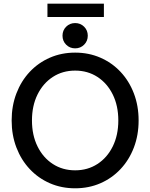

<svg xmlns="http://www.w3.org/2000/svg" viewBox="-20 -1022 824 1053"><path d="M43.9 -361.3Q43.9 -441.9 70.1 -510Q96.2 -578.1 143.3 -628.2Q190.4 -678.2 253.9 -705.8Q317.4 -733.4 392.1 -733.4Q466.8 -733.4 530.3 -705.8Q593.8 -678.2 640.9 -628.2Q688 -578.1 714.1 -510Q740.2 -441.9 740.2 -361.3Q740.2 -280.8 714.1 -212.6Q688 -144.5 640.9 -94.5Q593.8 -44.4 530.3 -16.8Q466.8 10.7 392.1 10.7Q317.4 10.7 253.9 -16.8Q190.4 -44.4 143.3 -94.5Q96.2 -144.5 70.1 -212.6Q43.9 -280.8 43.9 -361.3ZM155.3 -361.3Q155.3 -280.8 185.8 -219Q216.3 -157.2 269.8 -122.6Q323.2 -87.9 392.1 -87.9Q460.9 -87.9 514.4 -122.6Q567.9 -157.2 598.4 -219Q628.9 -280.8 628.9 -361.3Q628.9 -441.9 598.4 -503.7Q567.9 -565.4 514.4 -600.1Q460.9 -634.8 392.1 -634.8Q323.2 -634.8 269.8 -600.1Q216.3 -565.4 185.8 -503.7Q155.3 -441.9 155.3 -361.3ZM322.8 -826.2Q322.8 -855.5 342.8 -875.5Q362.8 -895.5 392.1 -895.5Q421.4 -895.5 441.4 -875.5Q461.4 -855.5 461.4 -826.2Q461.4 -796.9 441.4 -776.9Q421.4 -756.8 392.1 -756.8Q362.8 -756.8 342.8 -776.9Q322.8 -796.9 322.8 -826.2ZM240.2 -928.7V-1002H549.8V-928.7Z"/></svg>

Font: Giphurs Medium
Style: Regular
Weight: 500
Version: Version 0.920; ttfautohint (v1.8.4.7-5d5b)